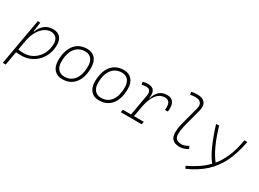

<svg xmlns="http://www.w3.org/2000/svg" viewBox="-35 -1583 3586 2655"><g transform="rotate(30 1758.0 -255.5)"><path d="M56.2 224.6H9.3L49.3 -0.5Q48.8 -0.5 48.3 -0.5L49.3 -1.5L140.6 -517.6H180.7L162.1 -375.5L160.2 -365.7H167.5Q193.8 -437.5 247.3 -482.4Q300.8 -527.3 385.7 -527.3Q457 -527.3 496.1 -484.1Q535.2 -440.9 535.2 -361.3Q535.2 -282.2 508.3 -214.6Q481.4 -147 433.3 -96.7Q385.3 -46.4 320.6 -18.3Q255.9 9.8 179.7 9.8Q158.2 9.8 137.2 8.5Q116.2 7.3 94.7 5.4ZM103.5 -42.5Q137.7 -35.2 190.4 -35.2Q275.4 -35.2 342.8 -77.4Q410.2 -119.6 449.2 -192.4Q488.3 -265.1 488.3 -356.4Q488.3 -416.5 457.5 -449.5Q426.8 -482.4 371.1 -482.4Q325.2 -482.4 278.3 -453.9Q231.4 -425.3 192.9 -364.7Q154.3 -304.2 132.3 -208Z M831.1 9.8Q748.5 9.8 702.1 -42.5Q655.8 -94.7 655.8 -187.5Q655.8 -347.7 727.3 -437.5Q798.8 -527.3 925.8 -527.3Q1008.8 -527.3 1055.2 -474.1Q1101.6 -420.9 1101.6 -325.2Q1101.6 -167.5 1030 -78.9Q958.5 9.8 831.1 9.8ZM840.8 -35.2Q941.4 -35.2 998 -111.3Q1054.7 -187.5 1054.7 -323.7Q1054.7 -398.4 1019.3 -440.4Q983.9 -482.4 919.9 -482.4Q817.9 -482.4 760.3 -406Q702.6 -329.6 702.6 -193.8Q702.6 -119.1 739.3 -77.1Q775.9 -35.2 840.8 -35.2Z M1417 9.8Q1334.5 9.8 1288.1 -42.5Q1241.7 -94.7 1241.7 -187.5Q1241.7 -347.7 1313.2 -437.5Q1384.8 -527.3 1511.7 -527.3Q1594.7 -527.3 1641.1 -474.1Q1687.5 -420.9 1687.5 -325.2Q1687.5 -167.5 1616 -78.9Q1544.4 9.8 1417 9.8ZM1426.8 -35.2Q1527.3 -35.2 1584 -111.3Q1640.6 -187.5 1640.6 -323.7Q1640.6 -398.4 1605.2 -440.4Q1569.8 -482.4 1505.9 -482.4Q1403.8 -482.4 1346.2 -406Q1288.6 -329.6 1288.6 -193.8Q1288.6 -119.1 1325.2 -77.1Q1361.8 -35.2 1426.8 -35.2Z M1763.2 0 1771 -43.9H1902.3L1960.9 -377.9Q1979 -482.4 1892.6 -482.4Q1856.4 -482.4 1822.8 -472.7L1815.4 -516.6Q1835.9 -522.9 1856.7 -525.1Q1877.4 -527.3 1898.4 -527.3Q2033.7 -527.3 2006.3 -365.7H2012.7Q2033.2 -442.9 2080.8 -485.1Q2128.4 -527.3 2201.2 -527.3Q2349.1 -527.3 2323.2 -333H2276.9Q2285.6 -408.7 2265.4 -445.6Q2245.1 -482.4 2191.4 -482.4Q2145.5 -482.4 2105 -457Q2064.5 -431.6 2032.5 -373Q2000.5 -314.5 1979.5 -215.3L1949.2 -43.9H2105L2097.2 0Z M2706.1 9.8Q2554.2 9.8 2554.2 -135.7Q2554.2 -157.2 2558.1 -195.6Q2562 -233.9 2579.6 -300.3L2650.9 -569.3Q2684.6 -697.3 2547.9 -697.3Q2511.2 -697.3 2474.6 -688.5L2464.4 -731Q2488.8 -737.8 2513.7 -740Q2538.6 -742.2 2563.5 -742.2Q2646.5 -742.2 2682.6 -695.3Q2718.8 -648.4 2695.3 -559.6L2626.5 -300.3Q2607.9 -230 2604.5 -192.1Q2601.1 -154.3 2601.1 -138.2Q2599.6 -35.2 2710.4 -35.2Q2759.8 -35.2 2817.9 -72.3L2835.4 -31.2Q2772.5 9.8 2706.1 9.8Z M2928.7 230.5 2909.7 193.8Q3003.9 149.4 3079.6 98.4Q3155.3 47.4 3213.9 -14.6Q3147 -99.6 3090.6 -230.2Q3034.2 -360.8 2986.8 -517.6L3033.2 -522.5Q3123 -211.4 3247.6 -51.8Q3321.3 -140.6 3367.7 -254.6Q3414.1 -368.7 3438.5 -517.6H3485.4Q3449.2 -323.7 3380.6 -182.4Q3312 -41 3201.4 59.3Q3090.8 159.7 2928.7 230.5Z"/></g></svg>

Font: Cascadia Mono PL ExtraLight
Style: Italic
Weight: 200
Italic angle: -10°
Monospace: yes
Designer: Aaron Bell
Foundry: Saja Typeworks
Version: Version 2404.023; ttfautohint (v1.8.4)